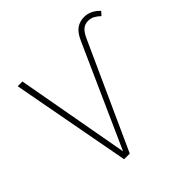

<svg xmlns="http://www.w3.org/2000/svg" viewBox="-173 -863 1032 1032"><g transform="rotate(-45 343.5 -346.5)"><path d="M83 -682H119L236 -34L496 -615Q515 -658 540 -675.5Q565 -693 599 -693Q647 -693 687 -651L668 -630Q651 -646 635 -654.5Q619 -663 599 -663Q575 -663 558.5 -649.5Q542 -636 527 -604L253 0H210Z"/></g></svg>

Font: FiraGO UltraLight
Style: Italic
Weight: 200
Italic angle: -8°
Designer: bBox Type GmbH
Foundry: bBox Type GmbH
Version: Version 1.001